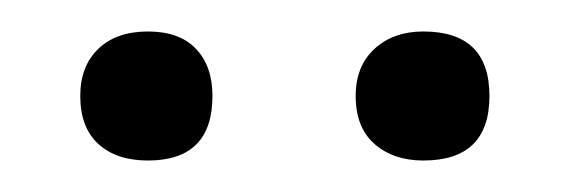

<svg xmlns="http://www.w3.org/2000/svg" viewBox="-20 -580 362 122"><path d="M74 -478Q54 -478 42.5 -488.5Q31 -499 31 -519Q31 -538 42.5 -549Q54 -560 74 -560Q94 -560 104.5 -549Q115 -538 115 -519Q115 -478 74 -478ZM249 -478Q230 -478 218 -488.5Q206 -499 206 -519Q206 -538 218 -549Q230 -560 249 -560Q291 -560 291 -519Q291 -478 249 -478Z"/></svg>

Font: Cormorant Light
Style: Regular
Weight: 400
Version: Version 4.000